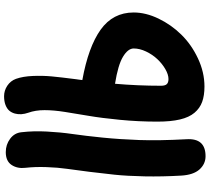

<svg xmlns="http://www.w3.org/2000/svg" viewBox="-63 -696 1024 938"><g transform="rotate(90 449.0 -227.0)"><path d="M723.1 256.8Q686.5 256.8 658 235.6Q629.4 214.4 626 180.2Q619.1 121.6 622.6 56.2Q626 -9.3 634.8 -70.1Q643.6 -130.9 652.1 -215.1Q660.6 -299.3 664.1 -395Q667.5 -490.7 660.2 -626Q654.3 -719.2 743.2 -719.2Q781.2 -719.2 807.9 -689.5Q834.5 -659.7 837.9 -600.1Q843.3 -507.8 841.6 -421.4Q839.8 -335 833.5 -274.7Q827.1 -214.4 819.3 -151.4Q811.5 -88.4 804.9 -43.2Q798.3 2 796.4 57.9Q794.4 113.8 799.8 160.2Q804.7 199.7 785.9 228.3Q767.1 256.8 723.1 256.8ZM450.2 265.1Q422.4 265.1 398.7 249.3Q375 233.4 365.2 207Q353 172.4 351.1 124Q349.1 75.7 353.3 32Q357.4 -11.7 367.2 -87.9Q368.2 -94.2 368.7 -97.9Q369.1 -101.6 369.9 -107.2Q370.6 -112.8 371.1 -117.2Q209.5 -146.5 125.2 -206.5Q41 -266.6 41 -368.2Q41 -427.2 70.8 -489.3Q100.6 -551.3 149.2 -600.8Q197.8 -650.4 265.4 -682.1Q333 -713.9 402.8 -713.9Q446.8 -713.9 477.8 -702.6Q508.8 -691.4 531 -665Q553.2 -638.7 563.7 -594Q574.2 -549.3 574.2 -483.9Q574.2 -391.6 565.4 -301Q556.6 -210.4 546.1 -149.2Q535.6 -87.9 526.9 -32.5Q518.1 22.9 518.1 67.4Q518.1 111.8 530.8 147Q536.6 163.6 537.8 179.9Q539.1 196.3 534.9 211.9Q530.8 227.5 521 239.3Q511.2 251 492.9 258.1Q474.6 265.1 450.2 265.1ZM216.8 -368.2Q216.8 -340.3 257.1 -315.9Q297.4 -291.5 389.2 -276.9Q398.9 -388.2 398.9 -502Q398.9 -521.5 391.1 -529.8Q383.3 -538.1 366.2 -538.1Q344.2 -538.1 317.6 -522.7Q291 -507.3 268.8 -483.6Q246.6 -460 231.7 -428.7Q216.8 -397.5 216.8 -368.2Z"/></g></svg>

Font: Shantell Sans Irregular
Style: Regular
Weight: 800
Designer: Stephen Nixon, Anya Danilova, Shantell Martin
Foundry: Arrow Type
Version: Version 1.006;[9816181b4]